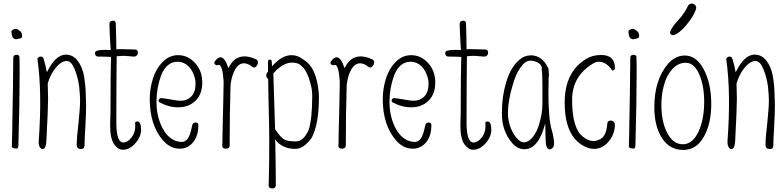

<svg xmlns="http://www.w3.org/2000/svg" viewBox="-20 -840 4433 1086"><path d="M45 -656Q45 -644 52 -628Q54 -623 58 -623L62 -620Q66 -618 71 -618Q75 -618 78 -619L98 -624Q107 -627 105 -641.5Q103 -656 95 -663Q78 -677 71 -677Q60 -677 51 -670.5Q42 -664 45 -656ZM49 -88Q47 -22 47 -12Q47 0 74 0Q84 0 84 -17Q91 -262 91 -421V-469Q90 -490 90 -515Q90 -530 74 -530Q55 -530 55 -513Q55 -488 53 -326Q50 -204 50 -160Q50 -121 49 -88Z M456 -406Q447 -461 418 -498Q392 -531 352 -531Q294 -531 245 -431Q239 -468 227 -506Q224 -520 210 -520Q203 -520 197 -515Q191 -510 192 -504Q219 -317 199 -42V-34Q199 -18 205.5 -7.5Q212 3 221 3Q239 3 242 -38Q252 -227 252 -281Q252 -299 251 -324Q250 -349 250 -368Q265 -420 296 -457.5Q327 -495 358 -495Q383 -495 402 -449Q421 -403 428 -349Q433 -297 433 -275Q433 -230 424 -145Q414 -62 414 -20Q414 3 438 3Q458 3 458 -16Q458 -43 463 -128Q467 -196 467 -246Q467 -253 465 -309Q464 -357 456 -406Z M756 -153Q744 -153 744 -142Q744 -139 745 -136V-129Q746 -91 724 -62.5Q702 -34 677 -34Q640 -34 638 -137Q638 -142 638 -144Q638 -352 640 -522Q679 -525 685 -524L736 -520H739Q748 -520 754 -526.5Q760 -533 760 -542Q760 -559 744 -560Q690 -562 666 -562H653Q646 -561 638 -561Q638 -599 637 -628Q635 -686 635 -707Q635 -723 619 -723Q599 -723 599 -704Q599 -665 606 -557Q590 -557 577 -558Q535 -558 524 -551Q517 -547 517 -538Q517 -531 522 -525.5Q527 -520 534 -520H536Q576 -520 608 -518Q605 -419 605 -219V-201Q605 -184 604 -168Q603 -152 603 -130Q603 -53 628 -21Q649 7 675 7Q713 7 745.5 -29.5Q778 -66 778 -106Q778 -153 756 -153Z M942 -278Q904 -285 890 -285Q885 -285 881 -280.5Q877 -276 877 -271Q877 -264 883 -261Q935 -233 988 -233Q1048 -233 1086 -270.5Q1124 -308 1124 -373Q1124 -439 1083.5 -483.5Q1043 -528 987 -528Q938 -528 900 -489.5Q862 -451 844 -393Q827 -336 827 -280Q827 -132 902 -46Q943 1 996 1Q1042 1 1072 -35Q1102 -71 1102 -132Q1102 -147 1087 -147Q1070 -147 1067 -130Q1056 -72 1039 -52Q1025 -37 1006 -37Q998 -37 978 -42Q926 -59 895.5 -122.5Q865 -186 865 -264Q865 -341 891 -413Q922 -491 985 -491Q1019 -491 1045.5 -465.5Q1072 -440 1083 -395Q1086 -382 1086 -367Q1086 -319 1062 -294.5Q1038 -270 1001 -270Q984 -270 942 -278Z M1214 -472Q1216 -473 1218 -473Q1239 -473 1245 -377Q1244 -310 1242.5 -248Q1241 -186 1240 -146Q1239 -106 1238.5 -75Q1238 -44 1238 -30L1237 -16Q1237 1 1257 1Q1279 1 1279 -18Q1279 -199 1284 -359Q1291 -416 1311 -449Q1331 -482 1360 -482Q1382 -482 1407 -462Q1411 -458 1416 -458Q1425 -458 1432 -467.5Q1439 -477 1439 -487Q1439 -500 1429 -504Q1393 -521 1363 -521Q1303 -521 1272 -454Q1252 -516 1227 -516Q1212 -516 1195 -493Q1192 -488 1192 -485Q1192 -479 1197 -475Q1202 -471 1208 -471Q1211 -471 1214 -472Z M1654 -40Q1607 -40 1587 -51.5Q1567 -63 1536 -109Q1533 -219 1526 -425L1528 -427Q1581 -486 1632 -486Q1669 -486 1686 -466Q1722 -438 1743 -338Q1746 -317 1746 -296Q1746 -170 1726 -105Q1696 -40 1654 -40ZM1496 -435Q1486 -425 1486 -413Q1486 -401 1497 -393Q1497 -346 1500 -228Q1503 -108 1503 -44Q1503 88 1500 200V203Q1499 204 1499 206Q1499 226 1521 226Q1538 226 1540 209Q1540 112 1538 18Q1538 -22 1536 -52Q1574 2 1651 2Q1698 2 1743 -61Q1784 -138 1784 -291Q1784 -302 1783 -313Q1771 -460 1696 -503Q1665 -528 1630 -528Q1573 -528 1519 -465Q1517 -481 1517 -494Q1516 -503 1506 -502.5Q1496 -502 1496 -493Z M1871 -472Q1873 -473 1875 -473Q1896 -473 1902 -377Q1901 -310 1899.5 -248Q1898 -186 1897 -146Q1896 -106 1895.5 -75Q1895 -44 1895 -30L1894 -16Q1894 1 1914 1Q1936 1 1936 -18Q1936 -199 1941 -359Q1948 -416 1968 -449Q1988 -482 2017 -482Q2039 -482 2064 -462Q2068 -458 2073 -458Q2082 -458 2089 -467.5Q2096 -477 2096 -487Q2096 -500 2086 -504Q2050 -521 2020 -521Q1960 -521 1929 -454Q1909 -516 1884 -516Q1869 -516 1852 -493Q1849 -488 1849 -485Q1849 -479 1854 -475Q1859 -471 1865 -471Q1868 -471 1871 -472Z M2260 -278Q2222 -285 2208 -285Q2203 -285 2199 -280.5Q2195 -276 2195 -271Q2195 -264 2201 -261Q2253 -233 2306 -233Q2366 -233 2404 -270.5Q2442 -308 2442 -373Q2442 -439 2401.5 -483.5Q2361 -528 2305 -528Q2256 -528 2218 -489.5Q2180 -451 2162 -393Q2145 -336 2145 -280Q2145 -132 2220 -46Q2261 1 2314 1Q2360 1 2390 -35Q2420 -71 2420 -132Q2420 -147 2405 -147Q2388 -147 2385 -130Q2374 -72 2357 -52Q2343 -37 2324 -37Q2316 -37 2296 -42Q2244 -59 2213.5 -122.5Q2183 -186 2183 -264Q2183 -341 2209 -413Q2240 -491 2303 -491Q2337 -491 2363.5 -465.5Q2390 -440 2401 -395Q2404 -382 2404 -367Q2404 -319 2380 -294.5Q2356 -270 2319 -270Q2302 -270 2260 -278Z M2737 -153Q2725 -153 2725 -142Q2725 -139 2726 -136V-129Q2727 -91 2705 -62.5Q2683 -34 2658 -34Q2621 -34 2619 -137Q2619 -142 2619 -144Q2619 -352 2621 -522Q2660 -525 2666 -524L2717 -520H2720Q2729 -520 2735 -526.5Q2741 -533 2741 -542Q2741 -559 2725 -560Q2671 -562 2647 -562H2634Q2627 -561 2619 -561Q2619 -599 2618 -628Q2616 -686 2616 -707Q2616 -723 2600 -723Q2580 -723 2580 -704Q2580 -665 2587 -557Q2571 -557 2558 -558Q2516 -558 2505 -551Q2498 -547 2498 -538Q2498 -531 2503 -525.5Q2508 -520 2515 -520H2517Q2557 -520 2589 -518Q2586 -419 2586 -219V-201Q2586 -184 2585 -168Q2584 -152 2584 -130Q2584 -53 2609 -21Q2630 7 2656 7Q2694 7 2726.5 -29.5Q2759 -66 2759 -106Q2759 -153 2737 -153Z M2944 -35Q2922 -35 2900 -62Q2878 -89 2865 -127Q2853 -164 2853 -198Q2853 -278 2888 -385Q2907 -442 2939 -477Q2959 -497 2980 -497Q3004 -497 3024.5 -484.5Q3045 -472 3045 -453L3044 -452V-449Q3048 -418 3048 -364V-252Q3048 -198 3028 -132Q3015 -91 2992 -63Q2969 -35 2944 -35ZM3064 -142Q3065 -129 3065 -99Q3065 -73 3067 -37Q3068 -11 3078 0Q3093 12 3107 -5Q3115 -15 3114 -32Q3112 -66 3101 -104Q3082 -163 3082 -324Q3082 -345 3083 -362V-400Q3083 -402 3084 -403V-405Q3084 -410 3085 -413V-419Q3085 -424 3084 -429Q3083 -433 3083 -438V-446Q3083 -455 3076 -462Q3064 -491 3039 -509Q3014 -527 2984 -527Q2946 -527 2918 -502Q2870 -462 2844.5 -379.5Q2819 -297 2819 -208V-195Q2819 -99 2877 -31Q2907 4 2946 4Q3026 4 3064 -142Z M3294 -506Q3174 -432 3174 -260Q3174 -70 3284 -13Q3311 2 3341 2Q3388 2 3423 -40Q3458 -82 3458 -136Q3458 -145 3451 -151.5Q3444 -158 3435 -158Q3415 -158 3415 -139Q3412 -98 3398 -75Q3384 -52 3353 -44Q3339 -42 3338 -42Q3314 -42 3288.5 -58.5Q3263 -75 3250 -98Q3216 -156 3216 -275Q3216 -414 3342 -485Q3355 -491 3366 -491Q3409 -491 3441 -444Q3444 -439 3450.5 -442.5Q3457 -446 3458 -452Q3459 -492 3438 -511Q3417 -530 3377 -529Q3329 -528 3294 -506Z M3535 -656Q3535 -644 3542 -628Q3544 -623 3548 -623L3552 -620Q3556 -618 3561 -618Q3565 -618 3568 -619L3588 -624Q3597 -627 3595 -641.5Q3593 -656 3585 -663Q3568 -677 3561 -677Q3550 -677 3541 -670.5Q3532 -664 3535 -656ZM3539 -88Q3537 -22 3537 -12Q3537 0 3564 0Q3574 0 3574 -17Q3581 -262 3581 -421V-469Q3580 -490 3580 -515Q3580 -530 3564 -530Q3545 -530 3545 -513Q3545 -488 3543 -326Q3540 -204 3540 -160Q3540 -121 3539 -88Z M3819 -729Q3778 -686 3771 -660Q3770 -659 3770 -655Q3770 -649 3775.5 -645Q3781 -641 3787 -641Q3792 -641 3793 -642Q3822 -651 3861 -697Q3900 -743 3916 -785Q3918 -793 3918 -795Q3918 -806 3910 -813Q3902 -820 3892 -820Q3879 -820 3871 -806Q3852 -765 3819 -729ZM4003 -252Q4003 -140 3961 -66Q3919 8 3845 8Q3767 8 3724 -59.5Q3681 -127 3681 -233Q3681 -391 3761 -482Q3802 -526 3853 -526Q3920 -526 3961.5 -446Q4003 -366 4003 -252ZM3736 -360Q3721 -308 3721 -246Q3721 -152 3754 -88Q3787 -24 3842 -24Q3897 -24 3930 -93.5Q3963 -163 3963 -264Q3963 -357 3934.5 -421Q3906 -485 3859 -485Q3816 -485 3783.5 -450Q3751 -415 3736 -360Z M4352 -406Q4343 -461 4314 -498Q4288 -531 4248 -531Q4190 -531 4141 -431Q4135 -468 4123 -506Q4120 -520 4106 -520Q4099 -520 4093 -515Q4087 -510 4088 -504Q4115 -317 4095 -42V-34Q4095 -18 4101.5 -7.5Q4108 3 4117 3Q4135 3 4138 -38Q4148 -227 4148 -281Q4148 -299 4147 -324Q4146 -349 4146 -368Q4161 -420 4192 -457.5Q4223 -495 4254 -495Q4279 -495 4298 -449Q4317 -403 4324 -349Q4329 -297 4329 -275Q4329 -230 4320 -145Q4310 -62 4310 -20Q4310 3 4334 3Q4354 3 4354 -16Q4354 -43 4359 -128Q4363 -196 4363 -246Q4363 -253 4361 -309Q4360 -357 4352 -406Z"/></svg>

Font: Neythal
Style: Regular
Weight: 400
Designer: Tharique Azeez
Foundry: Tharique Azeez
Version: Version 0.44